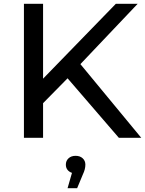

<svg xmlns="http://www.w3.org/2000/svg" viewBox="-20 -720 759 1003"><path d="M333 -311 205 -181V0H105V-700H205V-309L585 -700H699L400 -385L718 0H601ZM426 140Q426 164 413 191L383 263H333L356 183Q341 178 332.5 167Q324 156 324 140Q324 120 338 107Q352 94 375 94Q398 94 412 107Q426 120 426 140Z"/></svg>

Font: Montserrat Alternates Medium
Style: Regular
Weight: 500
Designer: Julieta Ulanovsky
Foundry: Julieta Ulanovsky
Version: Version 7.200